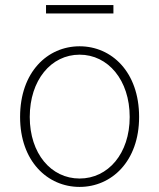

<svg xmlns="http://www.w3.org/2000/svg" viewBox="-20 -722 626 755"><path d="M293 13C419 13 527 -88 527 -262C527 -439 419 -540 293 -540C167 -540 59 -439 59 -262C59 -88 167 13 293 13ZM293 -20C181 -20 97 -118 97 -262C97 -407 181 -507 293 -507C405 -507 490 -407 490 -262C490 -118 405 -20 293 -20ZM161 -669H426V-702H161Z"/></svg>

Font: Harano Aji Gothic ExtraLight
Style: Regular
Weight: 250
Foundry: Masamichi Hosoda
Version: HaranoAjiGothic-ExtraLight version 20230610;ttx 4.39.4